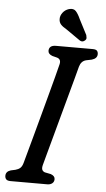

<svg xmlns="http://www.w3.org/2000/svg" viewBox="-60 -931 534 969"><g transform="rotate(5 207.0 -446.5)"><path d="M186.5 -94.5Q182.5 -78 186.8 -70Q191 -62 200.5 -59L230.5 -53Q252 -45.5 252 -29Q252 -15.5 242.5 -7.8Q233 0 217.5 0H31.5Q15.5 0 9.2 -6.8Q3 -13.5 3 -24.5Q3 -46.5 28 -54L51 -59Q66 -63 75 -71Q84 -79 89 -96.5Q93.5 -113 103.8 -150.5Q114 -188 127.8 -238.2Q141.5 -288.5 156.2 -343.2Q171 -398 185 -450.2Q199 -502.5 210 -544Q221 -585.5 226.5 -608.5Q233 -635 210.5 -641.5L187 -647.5Q165 -655.5 165 -672Q165.5 -700 200.5 -700H386Q402.5 -700 408.2 -693.8Q414 -687.5 414 -676.5Q414 -654.5 386.5 -646.5L357.5 -640.5Q333 -634 325 -605.5Q319 -582.5 307.8 -540.8Q296.5 -499 282.2 -446.8Q268 -394.5 253 -339.5Q238 -284.5 224.5 -234.5Q211 -184.5 200.8 -147.5Q190.5 -110.5 186.5 -94.5ZM308 -845 348 -767.5Q350 -760.5 350.5 -753.5Q351 -746.5 344.5 -740.5Q332 -729 318.5 -737L246 -787.5Q227 -798 217 -809Q207 -820 207 -836.5Q206.5 -853 218.2 -868.8Q230 -884.5 249.5 -890.5Q272.5 -897 284.8 -883.5Q297 -870 308 -845Z"/></g></svg>

Font: Fraunces 144pt S100
Style: Italic
Weight: 400
Italic angle: -16°
Version: Version 1.000; ttfautohint (v1.8.3)